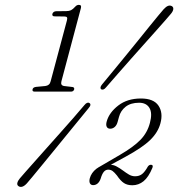

<svg xmlns="http://www.w3.org/2000/svg" viewBox="-20 -732 714 769"><path d="M198.5 -666.5 237.5 -666Q245.5 -666 248 -662.8Q250.5 -659.5 248 -650L183 -407Q181 -398 175.5 -393.2Q170 -388.5 161.5 -387.5L124.5 -384Q112.5 -382.5 110.5 -374.5Q108 -365 119 -365H264Q274 -365 277 -373.5Q279 -382 270.5 -383.5L236.5 -387.5Q228.5 -389 226.2 -393.8Q224 -398.5 226 -406.5L304 -699.5Q307.5 -712.5 296 -712.5Q292 -712.5 288.2 -710.8Q284.5 -709 281 -705Q272 -695 264.5 -691.2Q257 -687.5 245.5 -687.5L205 -687Q199.5 -687 195.5 -684.2Q191.5 -681.5 190 -677Q188.5 -672 190.8 -669.2Q193 -666.5 198.5 -666.5ZM405.5 -383Q399.5 -375.5 394.5 -373.8Q389.5 -372 385 -374.5Q382 -377 382.5 -382Q383 -387 389 -394Q410.5 -420 435 -449.8Q459.5 -479.5 484.8 -510.5Q510 -541.5 534 -571Q558 -600.5 578.2 -625.8Q598.5 -651 613.5 -669Q628.5 -687 635.5 -695Q645 -705.5 653.2 -708.5Q661.5 -711.5 669 -707Q675.5 -702.5 673.8 -693.8Q672 -685 663.5 -675.5Q657.5 -668 642 -650.5Q626.5 -633 604.8 -608.5Q583 -584 557.5 -555.5Q532 -527 505.2 -496.8Q478.5 -466.5 453 -437.5Q427.5 -408.5 405.5 -383ZM318 -311Q324 -318.5 329.2 -320.2Q334.5 -322 338.5 -319Q342.5 -316.5 342 -311.5Q341.5 -306.5 335 -299Q315 -274.5 291 -245.2Q267 -216 241.8 -185Q216.5 -154 192.2 -124.2Q168 -94.5 147 -69Q126 -43.5 110.8 -25Q95.5 -6.5 88 2Q78.5 12.5 69.8 15.5Q61 18.5 54 13.5Q47.5 9 49.5 0.5Q51.5 -8 59.5 -17.5Q66.5 -26 82.5 -44Q98.5 -62 120.5 -86.8Q142.5 -111.5 168.2 -140.5Q194 -169.5 220.8 -199.5Q247.5 -229.5 272.5 -258Q297.5 -286.5 318 -311ZM382 -49.5 372.5 -60.5 460 -111.5Q515 -143.5 542.8 -172.2Q570.5 -201 580.5 -240Q591 -279 578.5 -299.8Q566 -320.5 537 -320.5Q503.5 -320.5 483.2 -304.5Q463 -288.5 456.5 -263.5L451 -243.5Q447.5 -230.5 439.5 -223.5Q431.5 -216.5 421.5 -216.5Q411.5 -216.5 407.5 -224.2Q403.5 -232 407.5 -246Q417.5 -281.5 453.8 -309.5Q490 -337.5 544.5 -337.5Q595.5 -337.5 614.8 -308.8Q634 -280 622.5 -238Q613 -202 581.8 -171.5Q550.5 -141 482.5 -104ZM339.5 -17.5Q345.5 -40 366.2 -56.2Q387 -72.5 418 -72.5Q434 -72.5 447.2 -65.2Q460.5 -58 472.5 -49Q484.5 -40 496.2 -33Q508 -26 521 -26Q538 -26 549.2 -35Q560.5 -44 572.5 -65.5Q575.5 -69.5 579 -71Q582.5 -72.5 586 -72Q594.5 -71 590.5 -60Q575 -22.5 555 -6.2Q535 10 510 10Q490 10 476.5 1.2Q463 -7.5 448.5 -29Q438.5 -41.5 431 -47Q423.5 -52.5 413.5 -52.5Q403 -52.5 395.8 -43.8Q388.5 -35 383 -16Q378.5 -3.5 370.8 3Q363 9.5 353 9.5Q344 9.5 340.2 2.2Q336.5 -5 339.5 -17.5Z"/></svg>

Font: Fraunces 72pt Soft Wonky ExtraLight
Style: Italic
Weight: 250
Italic angle: -16°
Version: Version 1.000;[b76b70a41]